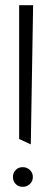

<svg xmlns="http://www.w3.org/2000/svg" viewBox="-20 -722 178 742"><path d="M54 -185 99 -164 108 -702H54ZM68 -76Q51 -76 40.5 -65Q30 -54 30 -38Q30 -22 40.5 -11Q51 0 68 0Q84 0 95.5 -11Q107 -22 107 -38Q107 -54 95.5 -65Q84 -76 68 -76Z"/></svg>

Font: Catamaran Thin Thin
Style: Regular
Weight: 250
Version: Version 2.000